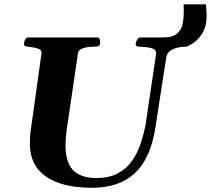

<svg xmlns="http://www.w3.org/2000/svg" viewBox="-20 -869 992 903"><path d="M746.1 -692.9Q792.5 -692.9 813.2 -711.4Q834 -730 839.1 -756.8Q844.2 -783.7 844.2 -808.1Q844.2 -825.2 844.2 -835.2Q844.2 -845.2 843.3 -848.6H948.7Q949.7 -840.8 950.7 -821Q951.7 -801.3 951.7 -794.4Q951.7 -744.1 931.2 -711.9Q910.6 -679.7 885.5 -664.3Q860.4 -648.9 845.7 -648.9ZM413.1 14.2Q272.9 14.2 196.8 -38.3Q120.6 -90.8 120.6 -192.4Q120.6 -212.4 121.8 -231.9Q123 -251.5 126 -266.6L175.3 -619.1Q175.3 -633.3 162.8 -638.9Q150.4 -644.5 134 -646.2Q117.7 -647.9 105.2 -650.4Q92.8 -652.8 92.8 -660.2Q92.8 -670.9 97.4 -681.9Q102.1 -692.9 114.3 -692.9H439Q446.3 -692.9 448.7 -684.8Q451.2 -676.8 451.2 -670.4Q451.2 -649.9 432.1 -649.9Q405.3 -649.9 386.7 -646.5Q368.2 -643.1 358.2 -636.2Q348.1 -629.4 346.7 -618.7L295.4 -270.5Q292 -247.6 289.8 -221.2Q287.6 -194.8 288.1 -176.3Q291.5 -96.7 328.4 -64.2Q365.2 -31.7 432.1 -31.7Q493.2 -31.7 533.9 -53.5Q574.7 -75.2 600.3 -111.6Q626 -147.9 640.9 -192.4Q655.8 -236.8 664.6 -282.2L714.4 -617.7Q714.4 -636.2 694.6 -642.1Q674.8 -647.9 633.3 -649.9Q618.2 -650.4 618.2 -660.2Q618.2 -670.9 624.5 -681.9Q630.9 -692.9 639.6 -692.9H862.3Q869.6 -692.9 872.1 -685.3Q874.5 -677.7 874.5 -671.4Q874.5 -650.4 855.5 -649.9Q814 -648.4 790 -636.2Q766.1 -624 762.2 -600.6L710.4 -266.6Q688 -123 614 -54.4Q540 14.2 413.1 14.2Z"/></svg>

Font: Gelasio
Style: Bold Italic
Weight: 700
Italic angle: -8.5°
Designer: Eben Sorkin
Foundry: Eben Sorkin
Version: Version 1.008